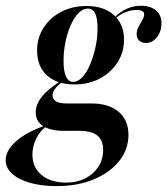

<svg xmlns="http://www.w3.org/2000/svg" viewBox="-64 -448 576 661"><path d="M131.5 192.7Q79 192.7 39.5 181.5Q0 170.2 -22.2 150Q-44.4 129.8 -44.4 104Q-44.4 70.2 -9.7 39.1Q25 8.1 89.5 -15.3L94.4 -12.1Q72.6 4 60.1 30.2Q47.6 56.5 47.6 83.9Q47.6 128.2 79 154.4Q110.5 180.6 164.5 180.6Q200.8 180.6 229.4 166.1Q258.1 151.6 274.6 126.2Q291.1 100.8 291.1 67.7Q291.1 34.7 271 18.5Q250.8 2.4 208.9 2.4H155.6Q109.7 2.4 84.3 -14.1Q58.9 -30.6 58.9 -61.3Q58.9 -88.7 80.2 -115.3Q101.6 -141.9 145.2 -169.4L149.2 -166.1Q132.3 -151.6 124.6 -141.1Q116.9 -130.6 116.9 -120.2Q116.9 -106.5 128.6 -99.2Q140.3 -91.9 164.5 -91.9H250Q310.5 -91.9 344.4 -63.3Q378.2 -34.7 378.2 16.1Q378.2 66.9 346 106.9Q313.7 146.8 258.1 169.8Q202.4 192.7 131.5 192.7ZM191.9 -157.3Q132.3 -157.3 98 -188.3Q63.7 -219.4 63.7 -273.4Q63.7 -317.7 85.9 -352.4Q108.1 -387.1 146.8 -407.3Q185.5 -427.4 233.9 -427.4Q293.5 -427.4 328.2 -396Q362.9 -364.5 362.9 -311.3Q362.9 -267.7 340.3 -232.7Q317.7 -197.6 279.4 -177.4Q241.1 -157.3 191.9 -157.3ZM187.9 -166.1Q204 -166.1 219 -181.9Q233.9 -197.6 245.6 -224.6Q257.3 -251.6 264.5 -284.3Q271.8 -316.9 271.8 -350Q271.8 -384.7 263.7 -401.6Q255.6 -418.5 237.9 -418.5Q221.8 -418.5 206.9 -403.6Q191.9 -388.7 180.2 -362.9Q168.5 -337.1 161.7 -304.8Q154.8 -272.6 154.8 -237.9Q154.8 -202.4 163.3 -184.3Q171.8 -166.1 187.9 -166.1ZM437.9 -300Q423.4 -300 414.9 -308.5Q406.5 -316.9 406.5 -330.6Q406.5 -343.5 412.9 -355.6Q419.4 -367.7 425.8 -378.6Q432.3 -389.5 432.3 -398.4Q432.3 -406.5 425.4 -410.1Q418.5 -413.7 405.6 -413.7Q387.1 -413.7 368.1 -406Q349.2 -398.4 332.3 -383.9L329.8 -387.9Q349.2 -407.3 372.2 -417.7Q395.2 -428.2 421 -428.2Q454 -428.2 473 -412.1Q491.9 -396 491.9 -367.7Q491.9 -339.5 476.2 -319.8Q460.5 -300 437.9 -300Z"/></svg>

Font: Playfair 144pt
Style: Bold Italic
Weight: 700
Italic angle: -15.6°
Designer: Claus Eggers Sørensen
Foundry: Claus Eggers Sørensen
Version: Version 2.203